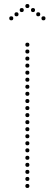

<svg xmlns="http://www.w3.org/2000/svg" viewBox="-20 -938 270 954"><path d="M116 -706Q106 -706 106 -716Q106 -726 116 -726Q126 -726 126 -716Q126 -706 116 -706ZM116 -672Q106 -672 106 -682Q106 -692 116 -692Q126 -692 126 -682Q126 -672 116 -672ZM116 -637Q106 -637 106 -647Q106 -657 116 -657Q126 -657 126 -647Q126 -637 116 -637ZM116 -602Q106 -602 106 -612Q106 -622 116 -622Q126 -622 126 -612Q126 -602 116 -602ZM116 -567Q106 -567 106 -577Q106 -587 116 -587Q126 -587 126 -577Q126 -567 116 -567ZM116 -532Q106 -532 106 -542Q106 -552 116 -552Q126 -552 126 -542Q126 -532 116 -532ZM116 -497Q106 -497 106 -507Q106 -517 116 -517Q126 -517 126 -507Q126 -497 116 -497ZM116 -462Q106 -462 106 -472Q106 -482 116 -482Q126 -482 126 -472Q126 -462 116 -462ZM116 -426Q106 -426 106 -436Q106 -446 116 -446Q126 -446 126 -436Q126 -426 116 -426ZM116 -391Q106 -391 106 -401Q106 -411 116 -411Q126 -411 126 -401Q126 -391 116 -391ZM116 -356Q106 -356 106 -366Q106 -376 116 -376Q126 -376 126 -366Q126 -356 116 -356ZM116 -321Q106 -321 106 -331Q106 -341 116 -341Q126 -341 126 -331Q126 -321 116 -321ZM116 -286Q106 -286 106 -296Q106 -306 116 -306Q126 -306 126 -296Q126 -286 116 -286ZM116 -251Q106 -251 106 -261Q106 -271 116 -271Q126 -271 126 -261Q126 -251 116 -251ZM116 -216Q106 -216 106 -226Q106 -236 116 -236Q126 -236 126 -226Q126 -216 116 -216ZM116 -181Q106 -181 106 -191Q106 -201 116 -201Q126 -201 126 -191Q126 -181 116 -181ZM116 -144Q106 -144 106 -154Q106 -164 116 -164Q126 -164 126 -154Q126 -144 116 -144ZM116 -109Q106 -109 106 -119Q106 -129 116 -129Q126 -129 126 -119Q126 -109 116 -109ZM116 -74Q106 -74 106 -84Q106 -94 116 -94Q126 -94 126 -84Q126 -74 116 -74ZM116 -39Q106 -39 106 -49Q106 -59 116 -59Q126 -59 126 -49Q126 -39 116 -39ZM116 -4Q106 -4 106 -14Q106 -24 116 -24Q126 -24 126 -14Q126 -4 116 -4ZM116 -898Q106 -898 106 -908Q106 -918 116 -918Q126 -918 126 -908Q126 -898 116 -898ZM144 -878Q134 -878 134 -888Q134 -898 144 -898Q154 -898 154 -888Q154 -878 144 -878ZM170 -857Q160 -857 160 -867Q160 -877 170 -877Q180 -877 180 -867Q180 -857 170 -857ZM196 -837Q186 -837 186 -847Q186 -857 196 -857Q206 -857 206 -847Q206 -837 196 -837ZM88 -878Q78 -878 78 -888Q78 -898 88 -898Q98 -898 98 -888Q98 -878 88 -878ZM62 -857Q52 -857 52 -867Q52 -877 62 -877Q72 -877 72 -867Q72 -857 62 -857ZM36 -837Q26 -837 26 -847Q26 -857 36 -857Q46 -857 46 -847Q46 -837 36 -837Z"/></svg>

Font: Raleway Dots
Style: Regular
Weight: 400
Designer: Matt McInerney, Pablo Impallari, Rodrigo Fuenzalida, Brenda Gallo
Foundry: Matt McInerney, Pablo Impallari, Rodrigo Fuenzalida, Brenda Gallo
Version: Version 1.000